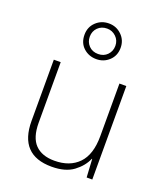

<svg xmlns="http://www.w3.org/2000/svg" viewBox="-149 -912 879 1023"><g transform="rotate(20 291.0 -401.0)"><path d="M492 -530V0H460L454 -103H452Q433 -58 387.5 -24Q342 10 264 10Q81 10 81 -183V-530H120V-187Q120 -103 158 -64Q196 -25 267 -25Q354 -25 403.5 -76Q453 -127 453 -232V-530ZM292 -610Q249 -610 219 -637.5Q189 -665 189 -711Q189 -755 219 -783.5Q249 -812 292 -812Q334 -812 364 -783Q394 -754 394 -711Q394 -666 364 -638Q334 -610 292 -610ZM292 -639Q324 -639 344 -660Q364 -681 364 -711Q364 -742 342.5 -762.5Q321 -783 292 -783Q260 -783 239.5 -762.5Q219 -742 219 -711Q219 -681 239 -660Q259 -639 292 -639Z"/></g></svg>

Font: Noto Sans Kannada ExtraLight
Style: Regular
Weight: 200
Designer: Jelle Bosma - Monotype Design Team
Foundry: Monotype Imaging Inc.
Version: Version 2.005; ttfautohint (v1.8.4.7-5d5b)